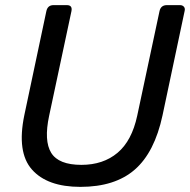

<svg xmlns="http://www.w3.org/2000/svg" viewBox="-20 -720 742 750"><path d="M294 10Q165 10 105 -57.5Q45 -125 75 -270L161 -676Q166 -700 189 -700H241Q264 -700 259 -676L172 -268Q151 -170 180 -123Q209 -76 298 -76Q383 -76 439 -123Q495 -170 516 -268L603 -676Q608 -700 632 -700H683Q693 -700 698.5 -693.5Q704 -687 701 -676L615 -270Q584 -125 506.5 -57.5Q429 10 294 10Z"/></svg>

Font: Lubike
Style: Italic
Weight: 400
Italic angle: -12°
Foundry: Honoka55
Version: Version 1.000;July 22, 2022;FontCreator 14.0.0.2862 64-bit